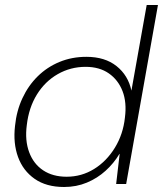

<svg xmlns="http://www.w3.org/2000/svg" viewBox="-20 -735 651 767"><path d="M236 12Q165 12 118.5 -20.5Q72 -53 52 -108Q32 -163 40 -232Q46 -292 69.5 -342.5Q93 -393 130.5 -430Q168 -467 217.5 -487.5Q267 -508 325 -508Q399 -508 445.5 -471Q492 -434 505 -373L566 -715H611L484 0H444L458 -120H457Q435 -83 402 -53Q369 -23 327 -5.5Q285 12 236 12ZM246 -29Q306 -29 356 -60Q406 -91 439 -145Q472 -199 479 -265Q487 -326 469.5 -371Q452 -416 414.5 -442Q377 -468 322 -468Q262 -468 211 -439Q160 -410 127.5 -357.5Q95 -305 87 -235Q79 -174 96.5 -127Q114 -80 152.5 -54.5Q191 -29 246 -29Z"/></svg>

Font: DM Sans 28pt ExtraLight
Style: Italic
Weight: 250
Italic angle: -10°
Version: Version 4.004;gftools[0.9.30]